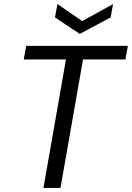

<svg xmlns="http://www.w3.org/2000/svg" viewBox="-20 -926 650 946"><path d="M194 0 305 -633H97L109 -700H610L598 -633H389L278 0ZM537 -906 525 -840 373 -759 251 -840 263 -906 385 -822Z"/></svg>

Font: DM Sans Italic
Style: Regular
Weight: 400
Italic angle: -10°
Designer: Colophon Foundry, Jonny Pinhorn
Foundry: Colophon Foundry
Version: Version 4.004; ttfautohint (v1.8.4.7-5d5b)